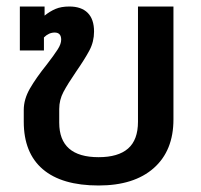

<svg xmlns="http://www.w3.org/2000/svg" viewBox="-20 -560 617 590"><path d="M53 -186V-222Q53 -255 72 -288Q91 -321 124 -362Q147 -392 157.5 -408.5Q168 -425 168 -438Q168 -460 148 -460Q130 -460 115 -445V-405H41V-540H117V-512Q133 -525 150.5 -532.5Q168 -540 193 -540Q230 -540 249.5 -520.5Q269 -501 269 -463Q269 -432 255 -405.5Q241 -379 214 -340Q188 -302 175 -277.5Q162 -253 162 -225V-183Q162 -77 283 -77Q343 -77 373.5 -103.5Q404 -130 404 -186V-540H513V-193Q513 -97 452.5 -43.5Q392 10 283 10Q170 10 111.5 -40Q53 -90 53 -186Z"/></svg>

Font: Kanit
Style: Regular
Weight: 400
Designer: Katatrad Team
Foundry: Cadson Demak
Version: Version 1.001